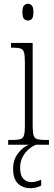

<svg xmlns="http://www.w3.org/2000/svg" viewBox="-20 -762 286 1011"><path d="M127 -654Q114 -654 106 -663Q98 -672 98 -698Q98 -723 106 -732.5Q114 -742 127 -742Q140 -742 148 -732.5Q156 -723 156 -698Q156 -672 148 -663Q140 -654 127 -654ZM23 0V-25H42Q71 -25 86 -29Q101 -33 106 -49Q111 -65 111 -98V-435Q111 -469 106.5 -485.5Q102 -502 88.5 -506.5Q75 -511 48 -511H38V-536H152V-99Q152 -65 157 -49Q162 -33 177 -29Q192 -25 221 -25H238V0ZM142 229Q100 229 74.5 204.5Q49 180 49 127Q49 78 76 44Q103 10 133 0H170Q151 7 131.5 23.5Q112 40 99 64.5Q86 89 86 121Q86 162 103 179.5Q120 197 145 197Q169 197 197 184V215Q171 229 142 229Z"/></svg>

Font: Noto Serif Sinhala Condensed ExtraLight
Style: Regular
Weight: 200
Width: 3
Designer: Jelle Bosma - Monotype Design Team
Foundry: Monotype Imaging Inc.
Version: Version 2.007; ttfautohint (v1.8.4.7-5d5b)